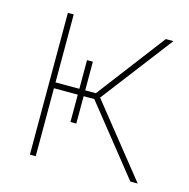

<svg xmlns="http://www.w3.org/2000/svg" viewBox="-86 -630 704 714"><g transform="rotate(15 266.0 -273.0)"><path d="M89.8 0V-545.9H112.3V-284.2H267.6L466.8 -545.9H496.1L287.1 -272.5L504.9 0H476.6L267.6 -261.7H112.3V0ZM204.1 -394.5H226.6V-156.2H204.1Z"/></g></svg>

Font: Inter 18pt Thin
Style: Regular
Weight: 250
Designer: Rasmus Andersson
Foundry: rsms
Version: Version 4.001;git-66647c0bb